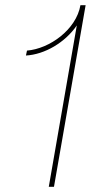

<svg xmlns="http://www.w3.org/2000/svg" viewBox="-20 -720 374 740"><path d="M168 0H188L310 -700H290C274 -606 171 -532 84 -525L80 -506C152 -510 231 -556 276 -622Z"/></svg>

Font: Fixel Text 20240404 Thin
Style: Italic
Weight: 100
Width: 4
Italic angle: -10°
Designer: AlfaBravo + MacPaw
Foundry: Kyrylo Tkachov, Marchela Mozhyna, Serhii Makarenko, Maria Weinstein, Zakhar Kryvoshyya
Version: Version 1.211;Glyphs 3.2 (3225)